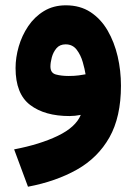

<svg xmlns="http://www.w3.org/2000/svg" viewBox="-20 -436 514 723"><path d="M435.5 -113.3Q435.5 4.4 392.1 81.3Q348.6 158.2 269.8 202.6Q190.9 247.1 85.4 267.1L33.2 126.5Q130.4 107.9 197.8 75.4Q265.1 43 284.2 -3.4Q261.7 1 241.7 1Q148.4 1 93.5 -40.8Q38.6 -82.5 38.6 -179.7Q38.6 -219.2 50.5 -260.7Q62.5 -302.2 86.2 -337.4Q109.9 -372.6 145.5 -394.3Q181.2 -416 228 -416Q281.7 -416 320.8 -390.4Q359.9 -364.7 385.3 -321Q410.6 -277.3 423.1 -223.6Q435.5 -169.9 435.5 -113.3ZM238.8 -149.9Q259.8 -149.9 276.4 -152.1Q293 -154.3 302.2 -156.2Q299.3 -175.3 291.7 -201.9Q284.2 -228.5 268.8 -248.8Q253.4 -269 227.1 -269Q205.1 -269 192.6 -254.2Q180.2 -239.3 175 -219.7Q169.9 -200.2 169.9 -185.5Q169.9 -161.1 190.4 -155.5Q210.9 -149.9 238.8 -149.9Z"/></svg>

Font: Vazirmatn RD UI Black
Style: Regular
Weight: 900
Designer: Saber Rastikerdar
Foundry: Saber Rastikerdar
Version: Version 33.003